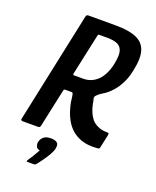

<svg xmlns="http://www.w3.org/2000/svg" viewBox="-159 -766 864 1060"><g transform="rotate(20 273.0 -235.5)"><path d="M31 0Q26 0 23.5 -3Q21 -6 22 -11L160 -662Q162 -673 174 -673H335Q413 -673 457 -653.5Q501 -634 514 -589.5Q527 -545 510 -470Q499 -412 467 -364.5Q435 -317 385 -289Q369 -278 361 -268Q353 -258 360 -243Q363 -221 369.5 -199Q376 -177 386.5 -158.5Q397 -140 411 -128Q426 -116 445 -109Q464 -102 491 -102Q499 -102 500.5 -100Q502 -98 501 -89L484 -10Q483 -6 481 -4Q479 -2 470.5 -1Q462 0 443 0Q402 0 371 -12Q340 -24 317 -45Q295 -65 279.5 -93.5Q264 -122 254.5 -156Q245 -190 242 -225Q241 -228 239.5 -236Q238 -244 231 -244H192Q189 -244 186.5 -241Q184 -238 183 -230L136 -11Q134 0 121 0ZM206 -343Q205 -335 213 -335H265Q315 -335 350 -369.5Q385 -404 399 -469Q410 -521 403 -547Q396 -573 373.5 -583Q351 -593 314 -593H267Q263 -593 261 -591.5Q259 -590 258 -584ZM255 79Q251 97 238 119Q225 141 210 162Q195 183 183 197Q178 202 172 202Q163 202 152.5 202Q142 202 133 202Q128 202 128 200Q128 198 133 189Q142 177 155 155Q168 133 176 119Q159 117 154 104Q149 91 151 79Q155 60 169.5 47.5Q184 35 212 35Q234 35 247 43.5Q260 52 255 79Z"/></g></svg>

Font: Glory Thin SemiBold
Style: Italic
Weight: 600
Italic angle: -12°
Version: Version 1.011